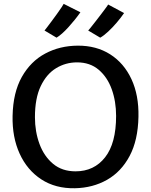

<svg xmlns="http://www.w3.org/2000/svg" viewBox="-20 -994 804 1022"><path d="M379 8Q275.5 10 200 -39.2Q124.5 -88.5 84.5 -176.2Q44.5 -264 47 -377Q49.5 -501.5 96.2 -584.5Q143 -667.5 220.8 -709Q298.5 -750.5 394 -751Q493 -751.5 566.5 -704.8Q640 -658 679.8 -572.5Q719.5 -487 717 -372Q714.5 -247.5 670 -163.8Q625.5 -80 550 -37Q474.5 6 379 8ZM382 -82Q481 -82 539.5 -156.8Q598 -231.5 598 -377Q598 -454 574.8 -518.8Q551.5 -583.5 505.2 -622.8Q459 -662 390 -662Q329.5 -662 278.5 -631Q227.5 -600 196.8 -535.5Q166 -471 166 -370Q166 -293.5 190.2 -227.8Q214.5 -162 262.5 -122Q310.5 -82 382 -82ZM281 -793.5 217 -831.5Q218.5 -833 229 -846.8Q239.5 -860.5 254.2 -880.2Q269 -900 283.5 -920.2Q298 -940.5 308 -955.5Q318 -970.5 319 -973.5L408 -928.5Q379 -887.5 343.8 -848.8Q308.5 -810 281 -793.5ZM513.5 -793.5 449.5 -831.5Q451.5 -833 462.2 -846.5Q473 -860 488.2 -879.5Q503.5 -899 518.5 -918.8Q533.5 -938.5 544 -952.8Q554.5 -967 555.5 -970L640.5 -924.5Q623 -899 600.8 -873Q578.5 -847 555.8 -825.8Q533 -804.5 513.5 -793.5Z"/></svg>

Font: Merriweather Sans
Style: Regular
Weight: 400
Designer: Eben Sorkin
Foundry: Eben Sorkin
Version: Version 1.008; ttfautohint (v1.7.19-72a1) -l 8 -r 50 -G 200 